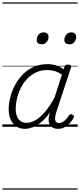

<svg xmlns="http://www.w3.org/2000/svg" viewBox="-20 -1050 663 1590"><path d="M187 17Q145 17 115 -3Q85 -23 68.5 -59.5Q52 -96 52 -146Q52 -191 64.5 -242.5Q77 -294 103 -343Q129 -392 167.5 -432Q206 -472 258 -495.5Q310 -519 376 -519Q409 -519 444 -508Q479 -497 507 -477L513 -495Q517 -507 523.5 -511Q530 -515 543 -515Q562 -515 566.5 -507.5Q571 -500 567 -488L443 -111Q436 -86 436 -68Q436 -50 444 -40.5Q452 -31 467 -31Q484 -31 499.5 -40Q515 -49 528 -63.5Q541 -78 550 -93Q555 -100 562.5 -103.5Q570 -107 580 -100Q592 -94 592.5 -86Q593 -78 588 -71Q577 -51 558.5 -31Q540 -11 515.5 3Q491 17 460 17Q438 17 422 10Q406 3 396.5 -10Q387 -23 384 -41Q381 -59 384 -81Q387 -91 389.5 -100.5Q392 -110 395 -119Q357 -67 319.5 -37Q282 -7 248 5Q214 17 187 17ZM110 -150Q110 -115 120 -88.5Q130 -62 150 -47.5Q170 -33 202 -33Q237 -33 275.5 -55.5Q314 -78 353.5 -124.5Q393 -171 432 -243L493 -433Q458 -455 429 -462.5Q400 -470 372 -470Q318 -470 275.5 -449Q233 -428 202 -394Q171 -360 150.5 -317.5Q130 -275 120 -231.5Q110 -188 110 -150ZM324 -683Q307 -683 295.5 -692Q284 -701 284 -719Q284 -743 299 -762.5Q314 -782 341 -782Q359 -782 370.5 -773Q382 -764 382 -745Q382 -722 367 -702.5Q352 -683 324 -683ZM554 -683Q536 -683 524.5 -692Q513 -701 513 -719Q513 -743 528 -762.5Q543 -782 571 -782Q588 -782 599.5 -773Q611 -764 611 -745Q611 -722 596.5 -702.5Q582 -683 554 -683ZM0 510H623V520H0ZM0 -20H623V0H0ZM0 -505H623V-500H0ZM0 -1030H623V-1020H0Z"/></svg>

Font: Playwrite CO Guides
Style: Regular
Weight: 400
Designer: Veronika Burian, José Scaglione
Foundry: TypeTogether
Version: Version 1.003